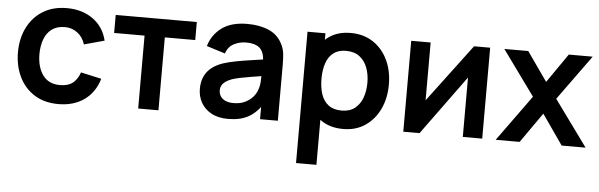

<svg xmlns="http://www.w3.org/2000/svg" viewBox="-50 -725 3545 1136"><g transform="rotate(5 1722.5 -157.5)"><path d="M304.5 15Q221.1 15 162 -22.2Q102.9 -59.5 71.6 -124Q40.2 -188.4 40 -270Q40.2 -352.8 72.7 -417.2Q105.1 -481.6 164.6 -518.3Q224.1 -555 306.2 -555Q398.2 -555 462 -508.8Q525.8 -462.7 544.8 -382.7L424.8 -349.8Q411.1 -393.5 378.5 -417.8Q345.9 -442.2 304.5 -442.2Q257.3 -442.2 227 -419.8Q196.7 -397.3 182.2 -358.4Q167.7 -319.5 167.5 -270Q167.8 -192.9 202.2 -145.4Q236.7 -97.8 304.5 -97.8Q352.8 -97.8 380.4 -119.9Q408.1 -142 422.2 -183.3L544.8 -156.2Q520.1 -73.7 457.6 -29.3Q395.1 15 304.5 15Z M777.7 0V-433H597V-540H1078.7V-433H898V0Z M1312.2 15Q1253.3 15 1212.9 -7.2Q1172.4 -29.4 1151.7 -66.5Q1131 -103.5 1131 -148Q1131 -187.2 1144 -218.2Q1157.1 -249.2 1184.1 -272Q1211.2 -294.8 1253.8 -309.5Q1286.7 -320.2 1330.2 -328.5Q1373.8 -336.8 1425.1 -344.1Q1476.4 -351.4 1532.7 -359.8L1489.3 -335.7Q1489.8 -391.6 1464.4 -418.1Q1439 -444.7 1378.3 -444.7Q1342 -444.7 1308 -427.5Q1274.1 -410.4 1260.5 -369.2L1150.3 -403.7Q1170.4 -472 1226.8 -513.5Q1283.2 -555 1378.7 -555Q1450.8 -555 1505.3 -531.6Q1559.9 -508.2 1586.7 -454.5Q1601.2 -426.2 1604.2 -396.4Q1607.2 -366.7 1607.2 -331.3V0H1501.5V-117.2L1519 -97.8Q1482.5 -39.6 1433.7 -12.3Q1384.9 15 1312.2 15ZM1336 -81.2Q1377 -81.2 1405.9 -95.7Q1434.8 -110.2 1452.2 -131Q1469.5 -151.8 1475.3 -170.7Q1484.8 -193.7 1486.2 -223.4Q1487.7 -253.1 1487.7 -271.7L1524.7 -260.5Q1469.8 -251.8 1430.8 -245.4Q1391.8 -239.1 1363.9 -233.4Q1336.1 -227.7 1314.5 -220.5Q1293.8 -212.8 1279.2 -203Q1264.7 -193.1 1256.9 -180Q1249.2 -166.9 1249.2 -149.5Q1249.2 -129.8 1259 -114.3Q1268.9 -98.8 1288.2 -90Q1307.5 -81.2 1336 -81.2Z M1996.3 15Q1917.3 15 1864 -22.6Q1810.7 -60.2 1783.6 -124.7Q1756.5 -189.2 1756.5 -270.2Q1756.5 -351.3 1783.4 -415.8Q1810.3 -480.2 1862.7 -517.6Q1915.1 -555 1991.8 -555Q2068.5 -555 2124.9 -517.9Q2181.2 -480.8 2212.1 -416.5Q2243 -352.2 2243 -270.2Q2243 -189.2 2212.5 -124.6Q2181.9 -60.1 2126.5 -22.5Q2071.2 15 1996.3 15ZM1736.2 240V-540H1842.7V-160.8H1857.3V240ZM1978 -92.8Q2025.1 -92.8 2055.5 -116.5Q2085.8 -140.2 2100.7 -180.4Q2115.5 -220.7 2115.5 -270.2Q2115.5 -319.2 2100.4 -359.3Q2085.2 -399.5 2053.9 -423.3Q2022.5 -447.2 1973.8 -447.2Q1927.9 -447.2 1898.9 -424.9Q1869.9 -402.7 1856.3 -362.7Q1842.7 -322.8 1842.7 -270.2Q1842.7 -217.8 1856.2 -177.7Q1869.8 -137.7 1899.7 -115.3Q1929.5 -92.8 1978 -92.8Z M2821 -540V0H2705.7V-352.7L2448.7 0H2352.2V-540H2467.5V-196.5L2725.3 -540Z M2901 0 3098.5 -273 2905.2 -540H3047.2L3168.5 -367.3L3288 -540H3430L3236.7 -273L3435 0H3292.8L3168.5 -178.7L3043.2 0Z"/></g></svg>

Font: Manrope ExtraLight
Style: Regular
Weight: 200
Designer: Mikhail Sharanda
Foundry: Mikhail Sharanda
Version: Version 4.505